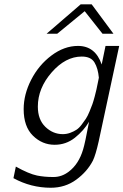

<svg xmlns="http://www.w3.org/2000/svg" viewBox="-20 -695 578 899"><path d="M43 139.2 54.2 85Q115.2 119.1 153.8 127Q188 133.8 228 133.8H231Q269 133.8 301.8 108.9Q348.6 73.7 369.1 4.9Q377.9 -22.9 397 -125Q372.1 -83 330.6 -50Q289.1 -17.1 235.8 -17.1Q177.7 -17.1 134.3 -59.6Q90.8 -102.1 90.8 -184.1Q90.8 -252.9 126 -321.5Q161.1 -390.1 220.9 -435.1Q280.8 -480 345.2 -480Q426.3 -480 456.1 -393.1L474.1 -480H538.1L441.9 -32.2Q427.7 30.8 415 57.1Q388.2 108.9 336.7 146.5Q285.2 184.1 217.8 184.1Q125 184.1 43 139.2ZM157.2 -195.8Q157.2 -134.8 192.6 -100.8Q228 -66.9 273.9 -66.9Q292 -66.9 308.6 -73Q325.2 -79.1 337.6 -87.2Q350.1 -95.2 362.1 -111.1Q374 -127 382.1 -138.9Q390.1 -150.9 399.2 -172.9Q408.2 -194.8 412.6 -207Q417 -219.2 423.6 -243.7Q430.2 -268.1 431.6 -276.1Q433.1 -284.2 438 -307.1Q442.9 -330.1 442.9 -331.1Q439 -375 422.4 -402.6Q405.8 -430.2 362.8 -430.2Q286.6 -430.2 221.9 -356Q157.2 -281.7 157.2 -195.8ZM198.2 -537.1 357.9 -674.8H409.2L511.2 -537.1H460L377 -642.1H376L248 -537.1Z"/></svg>

Font: CMU Bright
Style: Oblique
Weight: 500
Italic angle: -12°
Version: Version 0.7.0